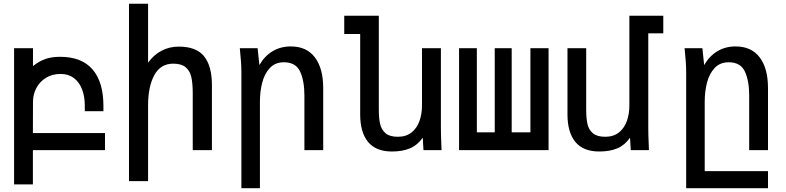

<svg xmlns="http://www.w3.org/2000/svg" viewBox="-20 -810 4240 1036"><path d="M56 -550H158V-453.5Q191.5 -480 225 -491.8Q258.5 -503.5 304 -503.5Q421 -503.5 479.5 -435.2Q538 -367 538 -238V-210H437.5V-241Q437.5 -289.5 422.8 -328Q408 -366.5 378.8 -388.8Q349.5 -411 307 -411Q261.5 -411 227.5 -389.8Q193.5 -368.5 175.8 -334.2Q158 -300 158 -261L157.5 -92H546.5V0H157.5V185H56Z M676 -790H779V-472Q810.5 -515 852.8 -536.8Q895 -558.5 944.5 -558.5Q1040 -558.5 1081.8 -505.5Q1123.5 -452.5 1123.5 -351.5V0H1020V-306Q1020 -359.5 1012.5 -393.5Q1005 -427.5 982 -447Q959 -466.5 914.5 -466.5Q846.5 -466.5 812.8 -404.8Q779 -343 779 -241.5V167.5H676Z M1274 -550H1370L1379.5 -459Q1408 -508 1451.2 -533.8Q1494.5 -559.5 1549 -559.5Q1634.5 -559.5 1679.2 -500.2Q1724 -441 1724 -334.5V0H1622.5V-294.5Q1622.5 -374.5 1599.2 -424.2Q1576 -474 1511.5 -474Q1465 -474 1436 -443Q1407 -412 1394.8 -363.8Q1382.5 -315.5 1382.5 -260.5V205.5H1282.5V-413.5Q1282.5 -447.5 1280.5 -475.5Q1278.5 -503.5 1274 -550Z M1923.5 -192.5V-626.5H1837.5V-725H2024V-218Q2024 -171.5 2031.2 -140.5Q2038.5 -109.5 2060.8 -90.8Q2083 -72 2126.5 -72Q2171.5 -72 2200.8 -95.5Q2230 -119 2243.5 -157.2Q2257 -195.5 2257 -241V-550H2359V-119Q2359 -87 2361 -41L2362.5 0H2265L2261 -67Q2232.5 -26.5 2192 -9.5Q2151.5 7.5 2095 7.5Q2008.5 7.5 1966 -44.2Q1923.5 -96 1923.5 -192.5Z M2940 0H2457V-550H2553V-96H2649.5V-550H2741V-96H2842V-550H2940Z M3042 -192.5V-550H3143V-218Q3143 -171 3150 -140.2Q3157 -109.5 3179.5 -90.8Q3202 -72 3245.5 -72Q3290.5 -72 3319.8 -95.5Q3349 -119 3362.5 -157.2Q3376 -195.5 3376 -241V-725H3559V-630H3478V-119Q3478 -87 3480 -41L3481.5 0H3383.5L3379.5 -67Q3351 -26.5 3310.8 -9.5Q3270.5 7.5 3213.5 7.5Q3127 7.5 3084.5 -44.2Q3042 -96 3042 -192.5Z M3674 -550H3770L3779.5 -459Q3808 -508 3851.2 -533.8Q3894.5 -559.5 3949 -559.5Q4034.5 -559.5 4079.2 -500.2Q4124 -441 4124 -334.5V0H4022.5V-294.5Q4022.5 -374.5 3999.2 -424.2Q3976 -474 3911.5 -474Q3865 -474 3836 -443Q3807 -412 3794.8 -363.8Q3782.5 -315.5 3782.5 -260.5V113.5H4124V205.5H3682.5V-413.5Q3682.5 -447.5 3680.5 -475.5Q3678.5 -503.5 3674 -550Z"/></svg>

Font: JuliaMono Medium
Style: Regular
Weight: 500
Monospace: yes
Designer: cormullion
Foundry: corm
Version: Version 0.054; ttfautohint (v1.8.4)